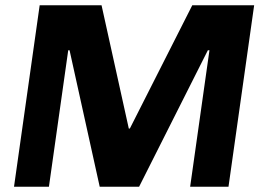

<svg xmlns="http://www.w3.org/2000/svg" viewBox="-20 -706 1004 726"><path d="M33 0 130 -686H364L467 -220H471L707 -686H941L844 0H699L772 -516H766L506 0H357L243 -516H238L165 0Z"/></svg>

Font: Chivo SemiBold
Style: Italic
Weight: 600
Italic angle: -8.05°
Designer: Hector Gatti
Foundry: Omnibus-Type
Version: Version 2.002